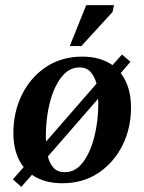

<svg xmlns="http://www.w3.org/2000/svg" viewBox="-20 -700 560 746"><path d="M487 -460 449 -416Q468 -392 478.5 -358.5Q489 -325 489 -281Q489 -202 456 -135.5Q423 -69 363 -28.5Q303 12 222 12Q151 12 104 -21L63 26L30 -3L72 -51Q53 -74 42.5 -107.5Q32 -141 32 -184Q32 -264 65 -331.5Q98 -399 158.5 -439.5Q219 -480 300 -480Q370 -480 417 -447L454 -488ZM159 -150 355 -375Q347 -404 331.5 -421Q316 -438 289 -438Q248 -438 218.5 -400Q189 -362 173.5 -301Q158 -240 158 -169Q158 -159 159 -150ZM232 -31Q273 -31 302 -69Q331 -107 346.5 -168.5Q362 -230 362 -299Q362 -308 361 -316L166 -92Q173 -64 188.5 -47.5Q204 -31 232 -31ZM296 -521H251L315 -680H423L417 -653Z"/></svg>

Font: STIX Two Text SemiBold
Style: Italic
Weight: 600
Italic angle: -12°
Designer: Ross Mills, John Hudson & Paul Hanslow, Tiro Typeworks Ltd; with prior portions MicroPress Inc. and Coen Hoffman, Elsevi
Foundry: Tiro Typeworks Ltd
Version: Version 2.13 b171